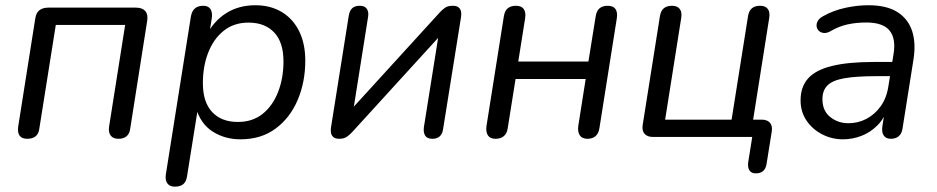

<svg xmlns="http://www.w3.org/2000/svg" viewBox="-20 -515 3525 722"><path d="M82.2 6.9Q61.9 6.9 53.7 -5Q45.4 -16.9 48.3 -38.2L112.7 -446Q116.1 -467.4 128.7 -476.9Q141.3 -486.3 162.2 -486.3H491.2Q515 -486.3 526.2 -473.5Q537.4 -460.6 533.5 -436.8L469.6 -30.9Q467.2 -12 455.8 -2.5Q444.4 6.9 425.5 6.9Q405.6 6.9 396.4 -5Q387.2 -16.9 390.1 -38.2L450.6 -421.2H189.8L127.8 -30.9Q125.4 -12 114 -2.5Q102.6 6.9 82.2 6.9Z M637.2 186.9Q618.3 186.9 609.3 174.6Q600.4 162.2 603.8 139.9L697.7 -452.1Q701.1 -473 712.7 -483.1Q724.3 -493.3 744.2 -493.3Q763.1 -493.3 771.4 -480.9Q779.7 -468.5 776.3 -445.7L764.1 -369.6L757.3 -383.7Q784.2 -436.4 831.1 -465.8Q878 -495.3 940.3 -495.3Q996.8 -495.3 1039.1 -470.1Q1081.4 -444.8 1104.7 -398.1Q1128 -351.4 1128 -286.9Q1128 -206.6 1099.5 -139.4Q1071.1 -72.1 1016.6 -31.6Q962.1 8.9 884.1 8.9Q825.4 8.9 779.5 -20.4Q733.7 -49.8 716.7 -110.3H724.6L683.3 148.1Q680.4 168 669.3 177.4Q658.1 186.9 637.2 186.9ZM874.3 -56.4Q929.9 -56.4 968 -87.1Q1006.1 -117.9 1026 -169.8Q1046 -221.7 1046 -284.1Q1046 -355.8 1011.1 -392.9Q976.2 -430 914.6 -430Q859.5 -430 821.1 -399.2Q782.8 -368.4 762.9 -317Q742.9 -265.7 742.9 -202.2Q742.9 -131 777.8 -93.7Q812.7 -56.4 874.3 -56.4Z M1255.9 6.9Q1240 6.9 1232.7 -0.2Q1225.4 -7.4 1224.3 -17.5Q1223.3 -27.6 1224.8 -36.5L1291.7 -457.3Q1295.1 -476.3 1305.3 -484.8Q1315.5 -493.3 1332.5 -493.3Q1351.9 -493.3 1359.6 -481.6Q1367.4 -470 1364 -450.5L1304.8 -77.1H1276.9L1633.9 -468.5Q1641.7 -477.3 1652.7 -485.3Q1663.6 -493.3 1682 -493.3Q1697.4 -493.3 1704.7 -487.1Q1712 -480.8 1713.8 -471Q1715.5 -461.1 1713.6 -450.3L1646.2 -29.5Q1643.8 -11.5 1633.6 -2.3Q1623.4 6.9 1606.4 6.9Q1586.5 6.9 1579 -4.7Q1571.5 -16.4 1573.9 -36.3L1633.5 -409.7H1661.4L1304.4 -18.3Q1296.6 -9.5 1285.2 -1.3Q1273.8 6.9 1255.9 6.9Z M1843.2 6.9Q1823.3 6.9 1814.9 -5.7Q1806.4 -18.3 1809.3 -40.6L1874.7 -453.6Q1878.1 -474.9 1889.7 -484.1Q1901.3 -493.3 1919.8 -493.3Q1940.7 -493.3 1949.4 -481.2Q1958.1 -469 1954.7 -446.3L1928.9 -283.6H2192.7L2220 -453.6Q2223.4 -474.9 2235 -484.1Q2246.6 -493.3 2265 -493.3Q2285.9 -493.3 2294.4 -481.2Q2302.9 -469 2299.5 -446.3L2234.1 -33.3Q2231.2 -13.4 2219.6 -3.2Q2207.9 6.9 2189 6.9Q2169.1 6.9 2160.4 -5.9Q2151.7 -18.7 2154.5 -41L2182.4 -217.9H1918.7L1889.3 -33.3Q1886.4 -12.9 1874.5 -3Q1862.7 6.9 1843.2 6.9Z M2822.2 136.9Q2805.7 136.9 2798.4 126Q2791.1 115.1 2793.5 95.6L2808.7 0H2435.8Q2414.3 0 2403.9 -11.7Q2393.4 -23.4 2396.8 -45.3L2461.7 -454.9Q2465.1 -474.8 2476.5 -484.1Q2487.9 -493.3 2506.9 -493.3Q2526.7 -493.3 2535.9 -481.6Q2545.1 -470 2541.7 -447.6L2481.2 -65.1H2731.1L2793 -454.9Q2796.4 -474.8 2807.8 -484.1Q2819.2 -493.3 2838.2 -493.3Q2858 -493.3 2867 -481.6Q2876 -470 2872.6 -447.6L2809.1 -46L2787.4 -65.1H2844Q2865.5 -65.1 2875.5 -53.2Q2885.5 -41.3 2882.1 -20.3L2862.5 102Q2856.7 136.9 2822.2 136.9Z M3150.2 8.9Q3107.9 8.9 3071.4 -10Q3035 -28.9 3012.7 -61.8Q2990.5 -94.8 2990.5 -137.3Q2990.5 -188.8 3019.2 -220.5Q3048 -252.2 3109 -267.1Q3170 -282 3265.5 -282H3346L3337.7 -228.6H3276.8Q3199.8 -228.6 3155.2 -220.7Q3110.7 -212.9 3091.7 -193.9Q3072.7 -174.9 3072.7 -142.1Q3072.7 -98.1 3102.1 -74.9Q3131.4 -51.6 3170.2 -51.6Q3206.4 -51.6 3238 -68Q3269.5 -84.4 3291.8 -115.5Q3314 -146.6 3320.6 -190.1L3340.1 -311.7Q3349.7 -369.8 3325.1 -400.1Q3300.5 -430.4 3237.1 -430.4Q3200.3 -430.4 3167 -423.2Q3133.6 -415.9 3101.1 -396.6Q3087.9 -389.7 3076.9 -391.1Q3065.9 -392.5 3058.8 -399.5Q3051.7 -406.6 3050.7 -416.6Q3049.7 -426.6 3055.7 -436.9Q3061.8 -447.2 3076.9 -455Q3115.2 -476.2 3159.3 -485.7Q3203.5 -495.3 3245.6 -495.3Q3314 -495.3 3354.5 -469.7Q3395 -444.2 3410 -398.2Q3424.9 -352.1 3414.9 -290.3L3374.1 -33.3Q3371.7 -13.5 3360.3 -3.3Q3348.9 6.9 3329.9 6.9Q3311.9 6.9 3303.5 -5Q3295 -16.9 3297.9 -38.7L3310.5 -119.8L3319.1 -110.4Q3305.7 -69.8 3279.1 -43.2Q3252.5 -16.7 3218.9 -3.9Q3185.3 8.9 3150.2 8.9Z"/></svg>

Font: Nunito ExtraLight
Style: Italic
Weight: 200
Italic angle: -9°
Designer: Vernon Adams
Foundry: Vernon Adams
Version: Version 3.602